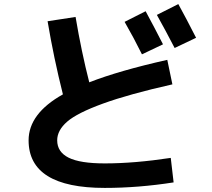

<svg xmlns="http://www.w3.org/2000/svg" viewBox="-20 -860 1040 940"><path d="M778 -643 675 -594Q636 -673 590 -753L693 -805Q739 -720 778 -643ZM940 -675 835 -625Q790 -712 748 -787L853 -840Q889 -775 940 -675ZM799 -567 824 -447Q611 -399 484.5 -353Q358 -307 309 -264.5Q260 -222 260 -173Q260 -116 316 -88Q372 -60 493 -60Q638 -60 816 -87L830 33Q657 60 493 60Q120 60 120 -173Q120 -304 288 -398Q243 -577 213 -756L350 -777Q379 -605 417 -457Q563 -514 799 -567Z"/></svg>

Font: Mplus 1p Bold
Style: Bold
Weight: 700
Version: Version 1.061